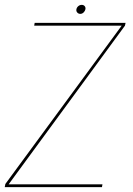

<svg xmlns="http://www.w3.org/2000/svg" viewBox="-32 -769 548 789"><path d="M-12.5 0H387L389 -11.5H3.5L481.5 -663.5L484 -675H110.5L108.5 -663.5H468L-10 -13ZM298 -712Q305.5 -712 311.5 -717.8Q317.5 -723.5 319 -731Q320.5 -738.5 316 -743.8Q311.5 -749 304 -749Q296 -749 289.8 -743.8Q283.5 -738.5 282 -731Q280.5 -723 285.5 -717.5Q290.5 -712 298 -712Z"/></svg>

Font: Anybody UltraCondensed Thin Thin
Style: Italic
Weight: 250
Italic angle: -10°
Version: Version 1.111